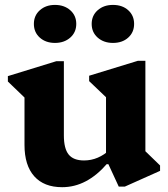

<svg xmlns="http://www.w3.org/2000/svg" viewBox="-20 -755 691 790"><path d="M235.6 15.2Q161 15.2 120.9 -29.7Q80.8 -74.6 80.8 -158.8V-402.6L123.8 -312.4L12.4 -419.6V-441.8L211.8 -503.2H242.8V-197.8Q242.8 -143.6 262.5 -119.2Q282.2 -94.8 325.8 -94.8Q355.4 -94.8 382.3 -106.3Q409.2 -117.8 431.6 -139V-81H420.2Q379.2 -33.4 333 -9.1Q286.8 15.2 235.6 15.2ZM468.6 12.8 426 -79.4H416.2V-404.2L459.2 -314L346.8 -421.2V-443.4L547.2 -504.8H578.2V-100.2L535.6 -174L638.6 -74.2V-52L493.6 12.8ZM206.2 -578.4Q168 -578.4 143.7 -600.3Q119.4 -622.1 119.4 -656.6Q119.4 -691.1 143.9 -712.9Q168.4 -734.8 206.2 -734.8Q244.3 -734.8 269.1 -712.9Q293.8 -691.1 293.8 -656.6Q293.8 -622.1 269.1 -600.3Q244.3 -578.4 206.2 -578.4ZM444.8 -578.4Q406.7 -578.4 381.9 -600.3Q357.2 -622.1 357.2 -656.6Q357.2 -691.1 381.9 -712.9Q406.7 -734.8 444.8 -734.8Q483.5 -734.8 507.6 -712.9Q531.8 -691.1 531.8 -656.6Q531.8 -622.1 507.6 -600.3Q483.5 -578.4 444.8 -578.4Z"/></svg>

Font: Platypi Light
Style: Regular
Weight: 300
Designer: David Sargent
Foundry: Bolt Cutter Type
Version: Version 1.200